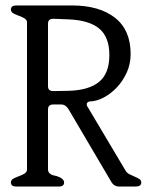

<svg xmlns="http://www.w3.org/2000/svg" viewBox="-20 -684 593 704"><path d="M498 -15Q498 0 477 0H418Q397 0 387 -19L231 -284Q220 -301 205 -301H176Q156 -301 156 -283V-63Q156 -43 186 -39Q215 -30 215 -15Q215 0 196 0H40Q20 0 20 -15Q20 -24 29 -29Q38 -34 49.5 -38Q61 -42 70 -47.5Q79 -53 79 -63V-602Q79 -611 70 -616.5Q61 -622 49.5 -626Q38 -630 29 -635Q20 -640 20 -649Q20 -664 40 -664H244Q344 -664 401.5 -619Q459 -574 459 -486Q459 -449 444.5 -417.5Q430 -386 407.5 -362.5Q385 -339 358.5 -325.5Q332 -312 308 -312Q298 -309 298 -302Q298 -295 302 -291L440 -59Q445 -50 455 -45Q465 -40 474.5 -36Q484 -32 491 -27.5Q498 -23 498 -15ZM381 -482Q381 -548 344 -579Q307 -610 231 -613L179 -615Q156 -617 156 -597V-368Q156 -350 175 -350L231 -351Q306 -353 343.5 -384Q381 -415 381 -482Z"/></svg>

Font: Jura
Style: Regular
Weight: 400
Designer: Ed Merritt
Foundry: Ten by Twenty
Version: Version 1.007